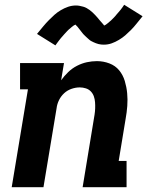

<svg xmlns="http://www.w3.org/2000/svg" viewBox="-20 -784 640 804"><path d="M29 0 97 -410H64V-520H248L236 -448Q249 -466 265.5 -482Q282 -498 302.5 -508.5Q323 -519 344 -523.5Q365 -528 386 -528Q413 -528 438 -518.5Q463 -509 479 -489.5Q495 -470 502.5 -445Q510 -420 512.5 -394Q515 -368 513 -340.5Q511 -313 506 -286L477 -110H510V0H326L376 -304Q378 -317 378.5 -330Q379 -343 378 -356Q377 -369 373 -380.5Q369 -392 360.5 -401Q352 -410 339.5 -414Q327 -418 314 -418Q297 -418 279.5 -412Q262 -406 248.5 -393.5Q235 -381 227 -364.5Q219 -348 217 -331L162 0ZM212 -594 135 -642Q149 -659 161 -673.5Q173 -688 185 -700Q197 -712 208 -722Q219 -732 234 -741Q249 -750 265 -755.5Q281 -761 298 -761Q306 -761 313.5 -759.5Q321 -758 328.5 -756Q336 -754 343 -750Q350 -746 355.5 -742Q361 -738 367.5 -732Q374 -726 379 -720.5Q384 -715 388 -710.5Q392 -706 398 -698.5Q404 -691 408.5 -686.5Q413 -682 416 -677Q419 -678 423 -680.5Q427 -683 431.5 -687Q436 -691 439 -693.5Q442 -696 445 -698.5Q448 -701 450.5 -704Q453 -707 456.5 -710Q460 -713 463 -717Q466 -721 469.5 -725Q473 -729 477 -733.5Q481 -738 485 -743Q489 -748 492.5 -753Q496 -758 500 -764L577 -716Q563 -699 551.5 -684.5Q540 -670 528 -658Q516 -646 504.5 -636Q493 -626 478 -617Q463 -608 447.5 -602.5Q432 -597 415 -597Q410 -597 404 -597.5Q398 -598 392.5 -599.5Q387 -601 381.5 -603Q376 -605 371 -607.5Q366 -610 362 -612Q358 -614 353.5 -618Q349 -622 344.5 -626Q340 -630 336 -634Q332 -638 328.5 -641.5Q325 -645 322.5 -649Q320 -653 315.5 -658Q311 -663 308 -667.5Q305 -672 301 -675.5Q297 -679 296 -681Q293 -680 289 -677.5Q285 -675 280.5 -671Q276 -667 273 -664.5Q270 -662 267 -659.5Q264 -657 261.5 -654Q259 -651 255.5 -647.5Q252 -644 249 -640.5Q246 -637 242.5 -633Q239 -629 235 -624.5Q231 -620 227.5 -615Q224 -610 220 -605Q216 -600 212 -594Z"/></svg>

Font: Iosevka Etoile Extrabold
Style: Italic
Weight: 800
Italic angle: -9°
Designer: Belleve Invis
Foundry: Belleve Invis
Version: Version 22.1.2; ttfautohint (v1.8.4)